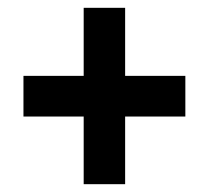

<svg xmlns="http://www.w3.org/2000/svg" viewBox="-20 -569 533 491"><path d="M194 -271V-98H300V-271H454V-375H300V-549H194V-375H40V-271Z"/></svg>

Font: Noto Sans Devanagari UI Condensed
Style: Bold
Weight: 700
Width: 3
Designer: Jelle Bosma - Monotype Design Team
Foundry: Monotype Imaging Inc.
Version: Version 2.004